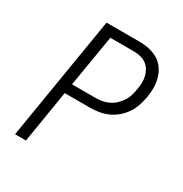

<svg xmlns="http://www.w3.org/2000/svg" viewBox="-171 -863 942 991"><g transform="rotate(30 300.0 -367.5)"><path d="M123 0H58L179 -735H375Q405 -735 433 -729Q461 -723 485 -709Q509 -695 525 -672.5Q541 -650 549 -623Q557 -596 557.5 -566.5Q558 -537 553 -508Q548 -481 539.5 -455Q531 -429 515.5 -405.5Q500 -382 478 -363Q456 -344 430.5 -332.5Q405 -321 378 -316.5Q351 -312 324 -312H174ZM184 -370H325Q344 -370 363.5 -373.5Q383 -377 401.5 -386Q420 -395 435.5 -409.5Q451 -424 462.5 -441.5Q474 -459 479.5 -478.5Q485 -498 488 -517Q492 -537 492.5 -557Q493 -577 488.5 -595.5Q484 -614 474 -630.5Q464 -647 448.5 -657.5Q433 -668 414.5 -672.5Q396 -677 376 -677H235Z"/></g></svg>

Font: Iosevka Aile Light Oblique
Style: Regular
Weight: 300
Italic angle: -9°
Designer: Belleve Invis
Foundry: Belleve Invis
Version: Version 31.1.0; ttfautohint (v1.8.4)